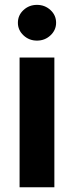

<svg xmlns="http://www.w3.org/2000/svg" viewBox="-20 -788 311 808"><path d="M62.4 0V-545.9H208.8V0ZM135.6 -617.1Q102.5 -617.1 78.9 -639.2Q55.3 -661.3 55.3 -692.2Q55.3 -723.8 78.9 -745.7Q102.5 -767.5 135.6 -767.5Q168.8 -767.5 192.4 -745.7Q216.1 -723.9 216.1 -692.3Q216.1 -661.3 192.4 -639.2Q168.8 -617.1 135.6 -617.1Z"/></svg>

Font: Adwaita Sans
Style: Regular
Weight: 400
Designer: Rasmus Andersson
Foundry: rsms
Version: Version 4.001;git-9221beed3